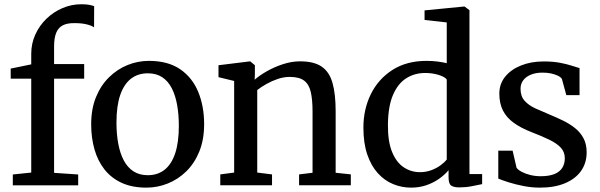

<svg xmlns="http://www.w3.org/2000/svg" viewBox="-20 -849 2750 880"><path d="M38.7 0.4V-49.3L123.2 -58.1V-488.4H29.2L28.9 -534.6L123.2 -554V-602.7Q123.2 -650.1 142.2 -691.4Q161.2 -732.7 193.5 -763.7Q225.8 -794.7 266.9 -812.1Q308 -829.5 352.1 -829.5Q376.3 -829.5 389.7 -826.7Q403.1 -823.9 411.6 -820.8L411.1 -723.6Q402.1 -731 377.9 -737.2Q353.6 -743.3 320.2 -743Q288.2 -743.3 267.9 -733Q247.6 -722.7 237.7 -699Q227.9 -675.3 227.9 -635.1V-555.3H365.8V-488.4H227.9V-56.8L338.3 -49.3V0.4Z M397.9 -279.3Q397.9 -349.6 419.9 -403.7Q442 -457.8 479.7 -494.8Q517.4 -531.9 564.6 -550.9Q611.8 -570 662.3 -570Q749.9 -570 805.9 -531.6Q861.8 -493.2 888.7 -427.5Q915.6 -361.8 915.6 -279.7Q915.6 -209.1 893.6 -154.8Q871.5 -100.5 833.8 -63.6Q796.1 -26.7 748.8 -7.9Q701.6 11 651.1 11Q585.5 11 537.6 -11Q489.7 -33.1 458.8 -72.5Q427.9 -111.9 412.9 -164.8Q397.9 -217.7 397.9 -279.3ZM657.5 -46Q702.7 -46 734.4 -71Q766.1 -96 782.9 -146.3Q799.7 -196.6 799.7 -272Q799.7 -323.5 791.9 -367.5Q784.2 -411.5 767.5 -444.2Q750.9 -476.8 723.8 -494.9Q696.6 -513 657.5 -513Q612.2 -513 580 -488Q547.9 -463 530.8 -412.9Q513.8 -362.9 513.8 -287Q513.8 -235 521.9 -191Q530 -147 547 -114.4Q564.1 -81.8 591.4 -63.9Q618.8 -46 657.5 -46Z M1053.2 -58.1V-477.9L981.4 -495.3V-550L1124.1 -567.6H1127.1L1148.2 -550.1V-508.3L1147.2 -483.7Q1168.9 -503 1203 -522.4Q1237.1 -541.9 1276.9 -554.9Q1316.7 -567.9 1355.5 -567.9Q1418.8 -567.9 1454.1 -543.8Q1489.5 -519.8 1503.9 -469.2Q1518.4 -418.5 1518.4 -338.6V-57.2L1587.9 -49.8V0H1350.8V-49.6L1412.5 -57.2V-338Q1412.5 -392.7 1404.3 -427.8Q1396.2 -462.9 1373.6 -479.7Q1351 -496.5 1307.8 -496.5Q1281.3 -496.5 1253.8 -487.4Q1226.3 -478.2 1201.6 -464.3Q1176.9 -450.4 1159 -436.4V-58.1L1226.8 -49.6V0H989.6V-49.6Z M1864 11Q1820.8 11 1781.3 -5.4Q1741.9 -21.7 1711.4 -55.5Q1680.8 -89.3 1663.2 -141.2Q1645.6 -193.1 1645.6 -264.1Q1645.6 -348.3 1679.8 -417.7Q1714 -487 1778.8 -528.5Q1843.7 -570 1935 -570Q1960.6 -570 1984.3 -567.1Q2007.9 -564.2 2027.6 -559.4V-746.2L1925.9 -757.5V-801.4L2106.6 -819.1H2109.2L2131.7 -802.4V-51.3H2189.8V-5.1Q2169.4 -0.6 2141.8 4.6Q2114.2 9.9 2084.7 9.9Q2061 9.9 2048.5 1.9Q2035.9 -6 2035.9 -36.7V-69Q2018.9 -48.3 1993.1 -30Q1967.4 -11.6 1934.7 -0.3Q1902 11 1864 11ZM1904.6 -59.9Q1932.9 -59.9 1957.2 -69.1Q1981.5 -78.2 1999.6 -91.6Q2017.8 -105.1 2027.6 -118V-484.3Q2020.1 -496.3 1991.2 -505.4Q1962.3 -514.5 1928.7 -514.5Q1881 -514.5 1842.8 -490.8Q1804.5 -467.1 1781.8 -415.2Q1759 -363.3 1758 -279Q1757.2 -200.7 1777.1 -152.4Q1797 -104.1 1830.7 -82Q1864.3 -59.9 1904.6 -59.9Z M2454.5 11Q2417.1 11 2379.5 3.6Q2341.9 -3.7 2311.2 -13.5Q2280.5 -23.2 2263.8 -30.4V-158.4H2329.5L2347.5 -80.3Q2353.8 -70.8 2370.6 -61.7Q2387.4 -52.7 2410.3 -47Q2433.2 -41.3 2457.8 -41.3Q2497.7 -41.3 2522.1 -51.7Q2546.5 -62.1 2557.6 -80.6Q2568.7 -99.1 2568.7 -123.4Q2568.7 -152 2550.7 -171.8Q2532.6 -191.5 2498.7 -208.1Q2464.8 -224.7 2416.6 -243.2Q2367.7 -262.2 2334.8 -286Q2301.8 -309.8 2285.2 -342.4Q2268.6 -374.9 2268.6 -420Q2268.6 -464.5 2295.4 -497.6Q2322.1 -530.6 2368.2 -549Q2414.2 -567.4 2471.6 -567.4Q2514.7 -567.4 2547 -561.2Q2579.3 -555 2601.6 -547.6Q2623.9 -540.3 2636.2 -536.9V-413H2575.6L2555.4 -487Q2550.8 -495.1 2537.6 -501.7Q2524.4 -508.2 2506.2 -512.2Q2488 -516.1 2468.3 -516.1Q2437.3 -516.5 2414.1 -507.2Q2391 -497.9 2378.4 -481.4Q2365.8 -464.8 2365.8 -442.4Q2365.8 -407.6 2384.6 -386.8Q2403.5 -366.1 2433.3 -352.4Q2463.2 -338.8 2496.1 -325.2Q2528.7 -311.7 2559.6 -296.8Q2590.5 -281.8 2615.1 -262.3Q2639.7 -242.8 2654.2 -215.7Q2668.8 -188.7 2668.8 -150.7Q2668.8 -102 2643.3 -65.7Q2617.8 -29.4 2569.7 -9.2Q2521.6 11 2454.5 11Z"/></svg>

Font: Merriweather Light
Style: Regular
Weight: 300
Designer: Eben Sorkin
Foundry: Eben Sorkin
Version: Version 2.100